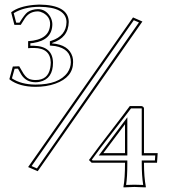

<svg xmlns="http://www.w3.org/2000/svg" viewBox="-20 -687 740 840"><path d="M526.9 26.9V24.9H380.9L369.1 13.2Q385.7 -11.2 512.2 -175.3Q535.6 -205.6 547.9 -223.1H598.1Q608.9 -221.2 609.9 -212.9V-17.1H669.9L667 24.9H609.9V26.9Q609.9 87.4 618.2 130.9L617.2 132.8Q615.7 132.8 567.9 130.9L521 132.8L520 130.9Q526.9 93.8 526.9 26.9ZM526.9 -143.6 432.1 -17.1H526.9ZM136.2 -336.9Q189.9 -336.9 199.7 -389.6Q201.7 -400.9 202.1 -413.1Q200.7 -476.6 128.9 -477.1Q110.8 -477.1 103 -476.1V-506.8Q198.2 -512.7 199.2 -582Q199.2 -613.3 168.9 -630.4Q156.7 -636.7 146 -637.2Q109.4 -637.2 88.9 -606.9Q85.4 -602.1 79.1 -591.3Q73.7 -582 70.8 -578.1H43L28.8 -632.8L30.8 -634.8Q63.5 -659.2 127.4 -665.5Q140.6 -666.5 151.9 -667Q279.8 -665.5 280.8 -590.8Q279.3 -521.5 208 -499V-497.1Q281.2 -491.2 296.9 -439Q300.3 -427.2 299.8 -415Q299.8 -348.6 221.7 -320.8Q183.1 -307.1 134.8 -307.1Q64.9 -307.6 23.9 -337.9L21 -340.8L36.1 -396L64 -397Q68.4 -390.1 75.2 -377.9Q90.8 -348.6 107.4 -341.8Q119.6 -336.9 136.2 -336.9ZM562 -610.8 603 -592.8 145 62 103 43.9ZM537.1 26.9Q537.1 88.9 531.7 122.1Q551.8 121.1 567.9 121.1Q585 121.1 606.4 122.1Q600.1 81.5 600.1 26.9V15.1H657.7L659.2 -6.8H600.1V-212.9Q598.6 -212.9 598.1 -212.9H553.2Q536.1 -189.5 484.4 -123.5Q408.2 -25.9 381.8 11.7L385.3 15.1H537.1ZM537.1 -173.8V-6.8H412.1ZM136.2 -327.1Q93.8 -327.1 72.8 -361.3Q70.3 -365.7 65.4 -374.5Q60.5 -382.8 58.6 -386.7L43.9 -386.2L32.2 -344.2Q72.3 -317.4 134.8 -316.9Q237.8 -316.9 275.4 -369.6Q289.6 -390.6 290 -415Q290 -473.1 221.7 -485.4Q213.9 -486.8 207 -486.8L198.2 -487.8V-506.3L205.1 -508.8Q270 -530.3 271 -590.8Q269 -656.2 151.9 -657.2Q84.5 -656.7 40 -629.4L50.8 -587.9H65.4Q87.9 -624.5 100.6 -633.8Q119.1 -646.5 146 -647Q179.2 -647 199.2 -615.2Q208.5 -599.1 209 -582Q209 -511.7 125.5 -499Q118.7 -498 112.8 -497.6V-486.8Q118.7 -486.8 128.9 -486.8Q210.4 -484.4 211.9 -413.1Q211.9 -341.8 153.8 -329.1Q144.5 -327.1 136.2 -327.1ZM565.4 -598.6 118.2 39.6 141.6 49.8 587.9 -588.9Z"/></svg>

Font: Linux Biolinum Outline O
Style: Bold
Weight: 700
Designer: Philipp H. Poll
Foundry: Philipp H. Poll
Version: Version 0.9.2